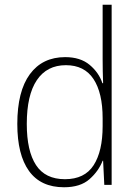

<svg xmlns="http://www.w3.org/2000/svg" viewBox="-20 -873 572 810"><path d="M250 -83Q152 -83 102.5 -151.5Q53 -220 53 -350Q53 -488 106 -560Q159 -632 255 -632Q319 -632 358 -599.5Q397 -567 412 -522H415Q413 -574 413 -623V-853H451V-93H420L415 -195H413Q396 -151 357.5 -117Q319 -83 250 -83ZM254 -117Q337 -117 375 -176Q413 -235 413 -341V-374Q413 -481 374.5 -539.5Q336 -598 258 -598Q178 -598 135.5 -535Q93 -472 93 -350Q93 -236 132 -176.5Q171 -117 254 -117Z"/></svg>

Font: Noto Sans Telugu UI SemiCondensed ExtraLight
Style: Regular
Weight: 200
Width: 4
Designer: Jelle Bosma - Monotype Design Team
Foundry: Monotype Imaging Inc.
Version: Version 2.005; ttfautohint (v1.8.4.7-5d5b)